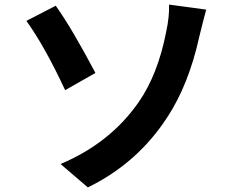

<svg xmlns="http://www.w3.org/2000/svg" viewBox="-20 -773 1040 837"><path d="M244 -58Q462 -150 586 -330Q668 -449 704 -632Q719 -701 717 -753L879 -731Q871 -704 849 -614Q803 -405 710 -263Q580 -62 363 44ZM223 -748Q293 -650 396 -455L264 -380Q175 -571 95 -682Z"/></svg>

Font: Swei Fan Sans CJK TC
Style: Bold
Weight: 700
Version: Version 2.130